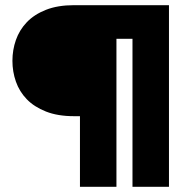

<svg xmlns="http://www.w3.org/2000/svg" viewBox="-20 -722 748 742"><path d="M633 -702V0H492V-572H430V0H289V-273H266Q203 -273 157.5 -291Q112 -309 83.5 -338.5Q55 -368 41.5 -406.5Q28 -445 28 -487Q28 -529 41.5 -567.5Q55 -606 83.5 -636Q112 -666 157.5 -684Q203 -702 266 -702Z"/></svg>

Font: SVN-Poppins
Style: Bold
Weight: 700
Designer: Ninad Kale (Devanagari), Jonny Pinhorn (Latin)
Foundry: Indian Type Foundry
Version: Version 3.200;PS 1.000;hotconv 16.6.54;makeotf.lib2.5.65590